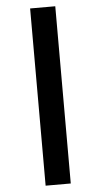

<svg xmlns="http://www.w3.org/2000/svg" viewBox="-63 -907 543 1036"><g transform="rotate(-5 209.0 -389.0)"><path d="M141.1 90.8V-869.1H277.3V90.8Z"/></g></svg>

Font: HaufeMerriweatherSans
Style: Bold
Weight: 700
Designer: Eben Sorkin
Foundry: Eben Sorkin
Version: Version 1.56